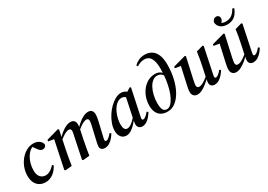

<svg xmlns="http://www.w3.org/2000/svg" viewBox="7 -1540 3294 2358"><g transform="rotate(-30 1654.0 -361.0)"><path d="M186 14Q141 14 105 -6.5Q69 -27 49 -66.5Q29 -106 29 -164Q29 -226 50 -282Q71 -338 107.5 -381.5Q144 -425 190.5 -450.5Q237 -476 289 -476Q317 -476 341.5 -467Q366 -458 383.5 -440.5Q401 -423 407 -398Q405 -375 390.5 -364Q376 -353 357 -353Q336 -353 321 -365.5Q306 -378 293 -397L247 -462H306V-453H293Q258 -448 227.5 -424.5Q197 -401 174.5 -363.5Q152 -326 139.5 -280.5Q127 -235 127 -186Q127 -122 156 -90.5Q185 -59 230 -59Q255 -59 277.5 -69.5Q300 -80 320.5 -96.5Q341 -113 356 -131L374 -118Q359 -90 340 -65.5Q321 -41 297 -23.5Q273 -6 245.5 4Q218 14 186 14Z M468 8 457 -2 541 -403 562 -389 460 -406 464 -427 638 -476 651 -466 627 -355 628 -353 597 -205Q587 -155 578 -103.5Q569 -52 561 0ZM720 8 708 -2 768 -293Q773 -313 777.5 -334.5Q782 -356 782 -369Q782 -387 773.5 -395.5Q765 -404 751 -404Q734 -404 712 -395Q690 -386 663.5 -368Q637 -350 606 -323L600 -346H606Q640 -383 675.5 -412.5Q711 -442 747 -459Q783 -476 816 -476Q847 -476 865 -457.5Q883 -439 883 -402Q883 -388 881 -376.5Q879 -365 877 -351V-348L847 -205Q837 -155 828 -103.5Q819 -52 811 0ZM1024 14Q999 14 981.5 0Q964 -14 964 -39Q964 -54 967.5 -73Q971 -92 977 -116L1016 -285Q1022 -308 1026.5 -331.5Q1031 -355 1031 -368Q1031 -387 1022.5 -395.5Q1014 -404 1000 -404Q984 -404 962.5 -395Q941 -386 915 -368Q889 -350 857 -322L851 -346H857Q892 -383 927 -412.5Q962 -442 997.5 -459Q1033 -476 1066 -476Q1097 -476 1115 -457.5Q1133 -439 1133 -402Q1133 -380 1129 -357Q1125 -334 1120 -311L1076 -122Q1071 -106 1069 -93.5Q1067 -81 1067 -74Q1067 -65 1072 -60Q1077 -55 1084 -55Q1098 -55 1119 -71Q1140 -87 1165 -117L1183 -104Q1166 -75 1142.5 -48Q1119 -21 1090 -3.5Q1061 14 1024 14Z M1330 14Q1305 14 1283 1Q1261 -12 1247 -39.5Q1233 -67 1233 -111Q1233 -158 1251.5 -209Q1270 -260 1300.5 -307.5Q1331 -355 1370 -393Q1409 -431 1450.5 -453.5Q1492 -476 1532 -476Q1554 -476 1573.5 -468.5Q1593 -461 1609.5 -447Q1626 -433 1638 -413L1587 -374Q1572 -390 1551.5 -404.5Q1531 -419 1505 -419Q1488 -419 1471.5 -412.5Q1455 -406 1440 -394.5Q1425 -383 1411 -367Q1387 -338 1369.5 -299Q1352 -260 1343 -218.5Q1334 -177 1334 -142Q1334 -101 1346 -78.5Q1358 -56 1385 -56Q1403 -56 1424 -67Q1445 -78 1471.5 -102.5Q1498 -127 1530 -167L1536 -148H1533Q1505 -106 1472 -69Q1439 -32 1403.5 -9Q1368 14 1330 14ZM1557 14Q1530 14 1511.5 -3Q1493 -20 1493 -50Q1493 -58 1493.5 -65.5Q1494 -73 1496.5 -86Q1499 -99 1504 -120L1503 -123L1566 -423L1572 -426L1661 -481L1674 -471L1599 -117Q1596 -103 1594 -92.5Q1592 -82 1592 -72Q1592 -64 1597 -59.5Q1602 -55 1609 -55Q1624 -55 1645.5 -71.5Q1667 -88 1690 -117L1709 -104Q1692 -76 1669.5 -49Q1647 -22 1618.5 -4Q1590 14 1557 14Z M1916 12Q1868 12 1831.5 -7.5Q1795 -27 1775.5 -66Q1756 -105 1756 -162Q1756 -224 1775 -279Q1794 -334 1828.5 -376.5Q1863 -419 1909 -443.5Q1955 -468 2010 -468Q2046 -468 2074 -452.5Q2102 -437 2118 -407H2131L2118 -360Q2107 -395 2082 -416Q2057 -437 2021 -437Q1987 -437 1957 -413.5Q1927 -390 1904.5 -348.5Q1882 -307 1869 -253Q1856 -199 1856 -138Q1856 -94 1864 -67.5Q1872 -41 1887.5 -29.5Q1903 -18 1925 -18Q1953 -18 1979 -42.5Q2005 -67 2028 -111Q2051 -155 2067.5 -214Q2084 -273 2093.5 -342.5Q2103 -412 2103 -487Q2103 -559 2089 -603.5Q2075 -648 2049 -668Q2023 -688 1984 -688Q1957 -688 1929.5 -679Q1902 -670 1878 -653L1865 -673Q1896 -702 1933.5 -719Q1971 -736 2017 -736Q2074 -736 2115.5 -709.5Q2157 -683 2179 -629Q2201 -575 2201 -490Q2201 -391 2180.5 -300.5Q2160 -210 2122 -139.5Q2084 -69 2032 -28.5Q1980 12 1916 12Z M2340 14Q2319 14 2303 5Q2287 -4 2278 -20.5Q2269 -37 2269 -61Q2269 -85 2274 -109.5Q2279 -134 2284 -158L2339 -405L2353 -390L2257 -406L2261 -427L2438 -476L2450 -466L2386 -179Q2383 -164 2380 -148Q2377 -132 2374.5 -118.5Q2372 -105 2372 -95Q2372 -77 2381 -68Q2390 -59 2404 -59Q2423 -59 2444 -68Q2465 -77 2492 -95.5Q2519 -114 2552 -143L2560 -117H2549Q2514 -79 2478 -50Q2442 -21 2407.5 -3.5Q2373 14 2340 14ZM2581 14Q2555 14 2538 -2Q2521 -18 2521 -46Q2521 -56 2523 -70Q2525 -84 2531 -111V-115L2563 -265Q2573 -312 2581 -357Q2589 -402 2595 -449L2690 -476L2702 -466L2630 -120Q2627 -104 2624.5 -93Q2622 -82 2622 -72Q2622 -64 2627 -59.5Q2632 -55 2639 -55Q2654 -55 2675 -71Q2696 -87 2720 -117L2739 -104Q2722 -76 2698.5 -48.5Q2675 -21 2645.5 -3.5Q2616 14 2581 14Z M2889 14Q2868 14 2852 5Q2836 -4 2827 -20.5Q2818 -37 2818 -61Q2818 -85 2823 -109.5Q2828 -134 2833 -158L2888 -405L2902 -390L2806 -406L2810 -427L2987 -476L2999 -466L2935 -179Q2932 -164 2929 -148Q2926 -132 2923.5 -118.5Q2921 -105 2921 -95Q2921 -77 2930 -68Q2939 -59 2953 -59Q2972 -59 2993 -68Q3014 -77 3041 -95.5Q3068 -114 3101 -143L3109 -117H3098Q3063 -79 3027 -50Q2991 -21 2956.5 -3.5Q2922 14 2889 14ZM3130 14Q3104 14 3087 -2Q3070 -18 3070 -46Q3070 -56 3072 -70Q3074 -84 3080 -111V-115L3112 -265Q3122 -312 3130 -357Q3138 -402 3144 -449L3239 -476L3251 -466L3179 -120Q3176 -104 3173.5 -93Q3171 -82 3171 -72Q3171 -64 3176 -59.5Q3181 -55 3188 -55Q3203 -55 3224 -71Q3245 -87 3269 -117L3288 -104Q3271 -76 3247.5 -48.5Q3224 -21 3194.5 -3.5Q3165 14 3130 14ZM3086 -548Q3029 -548 2993 -577.5Q2957 -607 2956 -655Q2963 -677 2977 -689.5Q2991 -702 3013 -702Q3032 -702 3044.5 -689.5Q3057 -677 3057 -656Q3057 -635 3044 -618Q3031 -601 3011 -593L2999 -631Q3018 -608 3039.5 -598.5Q3061 -589 3086 -589Q3138 -589 3173.5 -614Q3209 -639 3235 -689L3259 -680Q3243 -638 3219 -608Q3195 -578 3162 -563Q3129 -548 3086 -548Z"/></g></svg>

Font: Source Serif 4 48pt SemiBold
Style: Italic
Weight: 600
Italic angle: -12°
Designer: Frank Grießhammer
Foundry: Adobe Systems Incorporated
Version: Version 4.004;hotconv 1.0.116;makeotfexe 2.5.65601